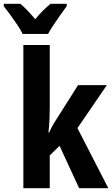

<svg xmlns="http://www.w3.org/2000/svg" viewBox="-67 -999 595 1019"><path d="M197 -426Q197 -393 195.5 -360.5Q194 -328 190 -296H194Q200 -310 207 -323.5Q214 -337 222 -349.5Q230 -362 237 -373L347 -547H500L344 -319L508 0H353L249 -225L197 -174V0H57V-760H197ZM287 -966Q273 -947 254.5 -921Q236 -895 218 -868Q200 -841 188 -819H53Q43 -840 25 -867Q7 -894 -12.5 -920.5Q-32 -947 -47 -966V-979H41Q59 -964 79 -943Q99 -922 120 -897Q142 -924 161.5 -943Q181 -962 201 -979H287Z"/></svg>

Font: Noto Sans Display Condensed
Style: Bold
Weight: 700
Width: 3
Designer: Monotype Design Team
Foundry: Monotype Imaging Inc.
Version: Version 2.003